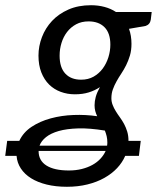

<svg xmlns="http://www.w3.org/2000/svg" viewBox="-63 -534 602 736"><path d="M85 45.5Q85 81.5 115 100.5Q145 119.5 201 119.5Q227.5 119.5 250.5 113.8Q273.5 108 291.5 98Q309.5 88 322.2 74.2Q335 60.5 342 44.5H85ZM347.5 24.5Q348 21.5 348.2 18.5Q348.5 15.5 348.5 12.5Q348.5 -1 345.8 -12.2Q343 -23.5 339 -33.5Q281 -43 237 -41.8Q193 -40.5 162.2 -31.8Q131.5 -23 113.2 -8.2Q95 6.5 88.5 24.5ZM248 -228.5Q275 -228.5 295.8 -240.2Q316.5 -252 330.8 -271.2Q345 -290.5 352.5 -314.5Q360 -338.5 360 -363Q360 -407 337.8 -429.5Q315.5 -452 276.5 -452Q249.5 -452 229 -441Q208.5 -430 194.2 -411.5Q180 -393 172.8 -369.5Q165.5 -346 165.5 -320.5Q165.5 -275.5 187.2 -252Q209 -228.5 248 -228.5ZM518.5 -488 515 -458.5Q512 -440 495 -434.5L431.5 -423.5Q441 -397.5 441 -366Q441 -341 435 -321Q429 -301 420.5 -284Q412 -267 402 -252Q392 -237 383.8 -222.2Q375.5 -207.5 369.8 -191.8Q364 -176 364 -157.5Q364 -144 368.8 -131.8Q373.5 -119.5 380.8 -107.8Q388 -96 396.8 -84Q405.5 -72 412.8 -58.5Q420 -45 424.8 -29.2Q429.5 -13.5 429.5 5.5V6H476.5L469.5 63.5H417Q406 89 385.8 110.5Q365.5 132 337 148Q308.5 164 272.2 173Q236 182 193.5 182Q151 182 116.2 173.5Q81.5 165 56.5 149.5Q31.5 134 17 112Q2.5 90 0.5 63.5H-43L-35.5 6H11Q26 -26.5 58 -47.8Q90 -69 131.2 -80.2Q172.5 -91.5 219 -93.2Q265.5 -95 309.5 -88.5Q305 -98 302.2 -108.2Q299.5 -118.5 299.5 -130.5Q299.5 -146 304 -162.5Q308.5 -179 320 -200Q300.5 -187 277.2 -179.8Q254 -172.5 224 -172.5Q195 -172.5 169.5 -182Q144 -191.5 125.2 -210Q106.5 -228.5 95.5 -256.2Q84.5 -284 84.5 -321Q84.5 -357 97.8 -391.8Q111 -426.5 136.5 -453.8Q162 -481 199.5 -497.5Q237 -514 286 -514Q313 -514 337.5 -507.5Q362 -501 381.5 -488Z"/></svg>

Font: Lato 2
Style: Italic
Weight: 400
Italic angle: -7°
Designer: Lukasz Dziedzic with Adam Twardoch and Botio Nikoltchev
Foundry: tyPoland Lukasz Dziedzic
Version: Version 2.015; 2015-08-06; http://www.latofonts.com/